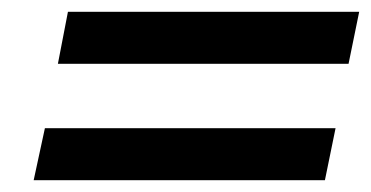

<svg xmlns="http://www.w3.org/2000/svg" viewBox="-20 -443 628 325"><path d="M95 -423H588L570 -335H78ZM56 -226H548L530 -138H37Z"/></svg>

Font: Taviraj
Style: Bold Italic
Weight: 700
Italic angle: -12°
Designer: Katatrad Team
Foundry: CadsonDemak
Version: Version 1.001